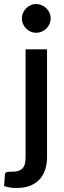

<svg xmlns="http://www.w3.org/2000/svg" viewBox="-62 -756 320 957"><path d="M172.5 -510V26.5Q172.5 58.5 164 86.8Q155.5 115 137.2 136Q119 157 89.8 169Q60.5 181 18.5 181Q1.5 181 -12.8 178.5Q-27 176 -41.5 171.5L-37.5 113Q-36.5 108 -34.5 105.5Q-32.5 103 -28.8 101.8Q-25 100.5 -19 100.2Q-13 100 -3.5 100Q15.5 100 28.8 96Q42 92 50.2 83.2Q58.5 74.5 62 60.5Q65.5 46.5 65.5 26.5V-510ZM190.5 -664Q190.5 -649.5 184.8 -636.5Q179 -623.5 169 -613.8Q159 -604 145.8 -598.2Q132.5 -592.5 118 -592.5Q103.5 -592.5 90.8 -598.2Q78 -604 68.2 -613.8Q58.5 -623.5 52.8 -636.5Q47 -649.5 47 -664Q47 -679 52.8 -692Q58.5 -705 68.2 -714.8Q78 -724.5 90.8 -730.2Q103.5 -736 118 -736Q132.5 -736 145.8 -730.2Q159 -724.5 169 -714.8Q179 -705 184.8 -692Q190.5 -679 190.5 -664Z"/></svg>

Font: Lato 2
Style: Regular
Weight: 600
Designer: Lukasz Dziedzic with Adam Twardoch and Botio Nikoltchev
Foundry: tyPoland Lukasz Dziedzic
Version: Version 2.015; 2015-08-06; http://www.latofonts.com/